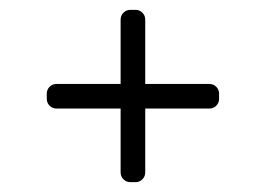

<svg xmlns="http://www.w3.org/2000/svg" viewBox="-20 -371 540 390"><path d="M255 -351H245C239.3 -351 234.6 -349.1 230.8 -345.2C226.9 -341.4 225 -336.7 225 -331V-200.5H95C89.3 -200.5 84.6 -198.6 80.8 -194.8C76.9 -190.9 75 -186.2 75 -180.5V-170.5C75 -164.8 76.9 -160.1 80.8 -156.2C84.6 -152.4 89.3 -150.5 95 -150.5H225V-21C225 -15.3 226.9 -10.6 230.8 -6.8C234.6 -2.9 239.3 -1 245 -1H255C260.7 -1 265.4 -2.9 269.2 -6.8C273.1 -10.6 275 -15.3 275 -21V-150.5H405C410.7 -150.5 415.4 -152.4 419.2 -156.2C423.1 -160.1 425 -164.8 425 -170.5V-180.5C425 -186.2 423.1 -190.9 419.2 -194.8C415.4 -198.6 410.7 -200.5 405 -200.5H275V-331C275 -336.7 273.1 -341.4 269.2 -345.2C265.4 -349.1 260.7 -351 255 -351Z"/></svg>

Font: lerotica
Style: Regular
Weight: 400
Designer: defharo
Foundry: deFharo
Version: Version 1.001 2011